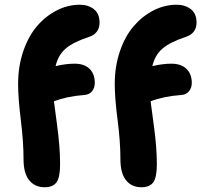

<svg xmlns="http://www.w3.org/2000/svg" viewBox="-20 -766 851 808"><path d="M168 22Q126.5 22 102.8 -7.6Q79.1 -37.1 79.1 -95.2Q79.1 -169.4 67.6 -261Q56.2 -352.5 56.2 -413.1Q56.2 -486.8 77.9 -550.3Q99.6 -613.8 135.7 -656Q171.9 -698.2 218.8 -722.2Q265.6 -746.1 315.9 -746.1Q351.1 -746.1 375 -727.5Q398.9 -709 398.9 -670.9Q398.9 -626 355 -610.8Q288.1 -588.9 256.6 -561.8Q225.1 -534.7 213.9 -487.8Q257.3 -498 293.9 -498Q334.5 -498 356.7 -476.6Q378.9 -455.1 378.9 -417Q378.9 -396.5 367.4 -382.1Q356 -367.7 334 -366.2Q262.2 -360.8 207 -339.8Q207.5 -334 220.2 -240Q232.9 -146 232.9 -75.2Q232.9 -19.5 217.8 1.2Q202.6 22 168 22ZM575.2 22Q533.7 22 510.3 -7.6Q486.8 -37.1 486.8 -95.2Q486.8 -169.4 474.9 -261Q462.9 -352.5 462.9 -413.1Q462.9 -486.8 484.6 -550.3Q506.3 -613.8 542.7 -656Q579.1 -698.2 626 -722.2Q672.9 -746.1 723.1 -746.1Q758.8 -746.1 783 -727.5Q807.1 -709 807.1 -670.9Q807.1 -626 762.2 -610.8Q695.8 -588.9 664.1 -561.8Q632.3 -534.7 621.1 -487.8Q665.5 -498 701.2 -498Q741.7 -498 764.4 -476.6Q787.1 -455.1 787.1 -417Q787.1 -396.5 775.6 -382.1Q764.2 -367.7 742.2 -366.2Q668.9 -360.8 613.8 -339.8Q614.3 -332.5 627.2 -239.3Q640.1 -146 640.1 -75.2Q640.1 -19.5 625 1.2Q609.9 22 575.2 22Z"/></svg>

Font: Shantell Sans Bouncy
Style: Bold
Weight: 700
Designer: Stephen Nixon, Anya Danilova, Shantell Martin
Foundry: Arrow Type
Version: Version 1.006;[9816181b4]